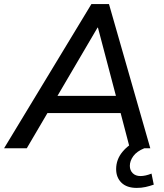

<svg xmlns="http://www.w3.org/2000/svg" viewBox="-48 -725 804 939"><path d="M-28 0 399 -705H485L687 0H587L542 -172H184L83 0ZM429 -590 233 -256H519L431 -590ZM621 194Q572 194 546 168.5Q520 143 520 102Q520 55 551 17.5Q582 -20 629 -39L658 0Q621 15 604 38.5Q587 62 587 86Q587 108 601 122Q615 136 639 136Q663 136 693 124L704 178Q684 185 664 189.5Q644 194 621 194Z"/></svg>

Font: Nunito Sans SemiBold
Style: Italic
Weight: 600
Italic angle: -9°
Designer: Vernon Adams
Foundry: Vernon Adams
Version: Version 3.006; ttfautohint (v1.8.3)